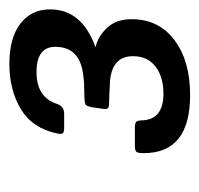

<svg xmlns="http://www.w3.org/2000/svg" viewBox="-28 -771 426 410"><g transform="rotate(-90 185.0 -566.0)"><path d="M187 -373Q63 -373 63 -472Q63 -485 66 -488Q69 -491 79 -491H117Q127 -491 130 -488Q133 -485 133 -475Q135 -430 190 -430Q226 -430 248 -447Q270 -464 270 -495Q270 -539 218 -544Q182 -546 171.5 -546Q161 -546 158.5 -549Q156 -552 158 -562L161 -583Q163 -593 166.5 -596Q170 -599 192.5 -599Q215 -599 227 -601Q290 -607 290 -661Q290 -701 236 -701Q182 -701 168 -657Q163 -642 147 -642H117Q108 -642 105.5 -645Q103 -648 105 -657Q116 -710 157 -734.5Q198 -759 253.5 -759Q309 -759 339.5 -735.5Q370 -712 370 -672Q370 -604 289 -575Q312 -570 330.5 -550.5Q349 -531 349 -498Q349 -440 304.5 -406.5Q260 -373 187 -373Z"/></g></svg>

Font: Crete Round
Style: Italic
Weight: 400
Designer: Veronika Burian
Foundry: TypeTogether
Version: Version 1.001; ttfautohint (v1.6)